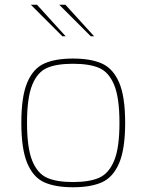

<svg xmlns="http://www.w3.org/2000/svg" viewBox="-20 -784 618 810"><path d="M70 -266Q70 -377 95 -436Q120 -495 166.5 -516Q213 -537 288 -537Q363 -537 410 -516Q457 -495 482.5 -436Q508 -377 508 -266Q508 -155 482.5 -95.5Q457 -36 410 -15Q363 6 288 6Q213 6 166.5 -15Q120 -36 95 -95.5Q70 -155 70 -266ZM484 -266Q484 -372 461.5 -426Q439 -480 398 -497.5Q357 -515 288 -515Q219 -515 178.5 -497.5Q138 -480 116 -426Q94 -372 94 -266Q94 -160 116 -106Q138 -52 178.5 -34Q219 -16 288 -16Q357 -16 398 -34Q439 -52 461.5 -106Q484 -160 484 -266ZM110 -764H136L257 -631H243ZM230 -764H256L377 -631H363Z"/></svg>

Font: Exo Thin
Style: Regular
Weight: 250
Designer: Natanael Gama
Foundry: Natanael Gama
Version: Version 1.500; ttfautohint (v1.6)